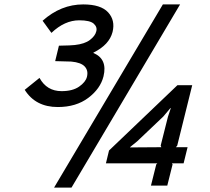

<svg xmlns="http://www.w3.org/2000/svg" viewBox="-20 -840 951 870"><path d="M569 -172 711 -173 708 -180 741 -311 754 -350H752L720 -312L602 -200L570 -174ZM449 -494Q435 -438 380 -396.5Q325 -355 242 -355Q141 -355 92 -433L159 -487Q192 -427 259 -427Q309 -427 338.5 -447.5Q368 -468 374 -492Q381 -520 364 -538.5Q347 -557 303 -561L230 -563L247 -633Q305 -634 319 -636Q364 -641 387.5 -659Q411 -677 416 -697Q422 -717 405 -732.5Q388 -748 339 -748Q273 -748 213 -691L173 -746Q256 -820 357 -820Q437 -820 470 -784Q503 -748 490 -695Q475 -637 404 -602L403 -600Q468 -573 449 -494ZM718 -820H796L304 10H225ZM830 -173 812 -100H759L762 -95L738 1H664L688 -95L693 -100H460L474 -158L784 -454H851L783 -180L777 -173Z"/></svg>

Font: Sinkin Sans 400 Italic
Style: Italic
Weight: 400
Italic angle: -112°
Designer: Keith Bates
Foundry: K-Type
Version: Sinkin Sans (version 1.0)  by Keith Bates   •   © 2014   www